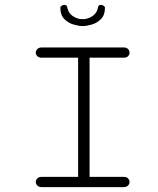

<svg xmlns="http://www.w3.org/2000/svg" viewBox="-20 -766 645 786"><path d="M318.4 -659.2Q303.7 -659.2 282 -665.3Q260.3 -671.4 243.7 -687.7Q227.1 -704.1 227.1 -734.4Q227.1 -738.8 232.4 -742.4Q237.8 -746.1 243.7 -746.1Q252.4 -746.1 254.9 -738.3Q258.8 -713.4 277.6 -700.4Q296.4 -687.5 318.4 -687.5Q340.3 -687.5 359.1 -700.4Q377.9 -713.4 381.8 -738.3Q384.3 -746.1 393.1 -746.1Q398.9 -746.1 404.3 -742.4Q409.7 -738.8 409.7 -734.4Q409.7 -704.1 393.1 -687.7Q376.5 -671.4 355 -665.3Q333.5 -659.2 318.4 -659.2ZM151.4 0Q139.2 0 132.8 -6.6Q126.5 -13.2 126.5 -21Q126.5 -28.8 132.6 -35.4Q138.7 -42 150.9 -42H299.8V-529.8H150.9Q138.7 -529.8 132.6 -536.1Q126.5 -542.5 126.5 -550.3Q126.5 -558.6 132.8 -565.2Q139.2 -571.8 151.4 -571.8H485.8Q498 -571.8 504.2 -565.2Q510.3 -558.6 510.3 -550.3Q510.3 -542.5 504.4 -536.1Q498.5 -529.8 486.3 -529.8H346.7V-42H486.3Q498.5 -42 504.4 -35.4Q510.3 -28.8 510.3 -21Q510.3 -13.2 504.2 -6.6Q498 0 485.8 0Z"/></svg>

Font: Cutive Mono
Style: Regular
Weight: 400
Designer: Vernon Adams
Foundry: Vernon Adams
Version: Version 1.110; ttfautohint (v1.8.4.7-5d5b)